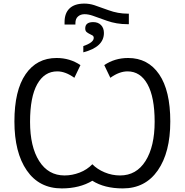

<svg xmlns="http://www.w3.org/2000/svg" viewBox="-20 -1049 1039 1079"><path d="M564 -863.8Q564 -784.7 448.2 -754.9V-790Q506.8 -810.1 506.8 -835.9Q506.8 -845.7 499.3 -850.1Q491.7 -854.5 482.9 -858.6Q474.1 -862.8 466.6 -869.1Q459 -875.5 459 -889.2Q459 -924.8 503.9 -924.8Q531.2 -924.8 547.6 -908.2Q564 -891.6 564 -863.8ZM301.8 -647.9Q229.5 -647.9 189.2 -575.9Q148.9 -503.9 148.9 -364.3Q148.9 -224.6 200.2 -143.8Q251.5 -63 342.8 -63Q385.7 -63 427.5 -79.1Q469.2 -95.2 499 -126Q525.9 -98.1 567.6 -80.6Q609.4 -63 654.8 -63Q746.6 -63 797.9 -144.5Q849.1 -226.1 849.1 -364.7Q849.1 -503.4 808.8 -575.7Q768.6 -647.9 696.8 -647.9Q650.4 -647.9 600.1 -611.8L565.9 -683.1Q625 -723.1 700.2 -723.1Q811.5 -723.1 874.3 -631.6Q937 -540 937 -366.2Q937 -192.4 866.7 -91.3Q796.4 9.8 669.9 9.8Q566.9 9.8 499 -33.2Q427.2 9.8 327.1 9.8Q200.2 9.8 130.6 -91.1Q61 -191.9 61 -366.2Q61 -540.5 123.8 -631.8Q186.5 -723.1 297.9 -723.1Q373 -723.1 432.1 -683.1L397.9 -611.8Q347.7 -647.9 301.8 -647.9ZM704.1 -972.2V-913.1H695.8Q634.3 -913.1 580.6 -932.4Q526.9 -951.7 502 -960.4Q477.1 -969.2 455.1 -969.2Q433.1 -969.2 418.5 -956.5Q403.8 -943.8 403.8 -918.9V-911.1H342.8V-924.8Q342.8 -975.1 371.1 -1002Q399.4 -1028.8 454.1 -1028.8Q482.4 -1028.8 509.8 -1020Q537.1 -1011.2 589.8 -991.7Q642.6 -972.2 698.2 -972.2Z"/></svg>

Font: OpenSans
Style: Regular
Weight: 400
Foundry: Ascender Corporation
Version: Version 1.10